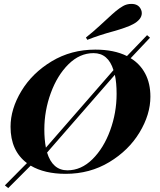

<svg xmlns="http://www.w3.org/2000/svg" viewBox="-20 -876 819 983"><path d="M565 -717Q490 -697 427 -672L420 -684Q459 -715 489 -743Q519 -771 525 -776Q556 -805 573.5 -819.5Q591 -834 610 -845Q629 -856 653 -856Q688 -856 701 -829Q706 -820 706 -809Q706 -792 694 -777.5Q682 -763 661 -752Q644 -743 618.5 -734Q593 -725 565 -717ZM750 -381Q750 -290 694.5 -198Q639 -106 539.5 -46Q440 14 316 14Q208 14 137 -28L22 87L5 73L118 -41Q34 -104 34 -227Q34 -318 89.5 -410Q145 -502 244.5 -562Q344 -622 468 -622Q564 -622 630 -589L733 -696L748 -683L649 -578Q697 -549 723.5 -499Q750 -449 750 -381ZM207 -213Q207 -162 215 -120L561 -517Q534 -604 459 -604Q388 -604 330.5 -547Q273 -490 240 -399.5Q207 -309 207 -213ZM577 -395Q577 -453 568 -493L221 -95Q249 -4 325 -4Q396 -4 453.5 -61Q511 -118 544 -208.5Q577 -299 577 -395Z"/></svg>

Font: Playfair Display SC
Style: Bold Italic
Weight: 700
Italic angle: -14°
Designer: Claus Eggers Sørensen
Foundry: Claus Eggers Sørensen
Version: Version 1.200; ttfautohint (v1.6)